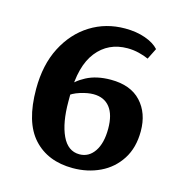

<svg xmlns="http://www.w3.org/2000/svg" viewBox="-84 -589 639 675"><g transform="rotate(15 235.5 -251.0)"><path d="M239 10Q148 10 95.5 -47.5Q43 -105 43 -226Q43 -314 76 -378Q109 -442 165 -477Q221 -512 291 -512Q332 -512 364.5 -500.5Q397 -489 414 -470L394 -430Q379 -437 358.5 -442Q338 -447 317 -447Q247 -447 205.5 -394.5Q164 -342 164 -238V-212Q164 -135 185.5 -89Q207 -43 249 -43Q283 -43 303.5 -73Q324 -103 324 -156Q324 -207 303 -233.5Q282 -260 243 -260Q222 -260 195 -251.5Q168 -243 151 -228L147 -260Q163 -286 200 -305.5Q237 -325 289 -325Q361 -325 399 -284Q437 -243 437 -177Q437 -117 410 -75Q383 -33 338 -11.5Q293 10 239 10Z"/></g></svg>

Font: Rasa SemiBold
Style: Regular
Weight: 600
Designer: Anna Giedrys (Yrsa+Rasa design), David Brezina (Yrsa art-direction, Rasa art-direction, design)
Foundry: Rosetta Type Foundry
Version: Version 2.004